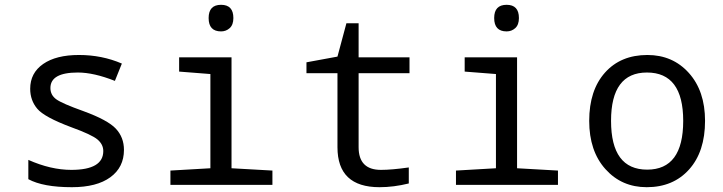

<svg xmlns="http://www.w3.org/2000/svg" viewBox="-20 -777 3040 807"><path d="M99.1 -23.9V-105Q193.4 -63 279.8 -63Q414.1 -63 414.1 -142.1Q414.1 -169.9 390.1 -190.4Q366.2 -210.9 279.8 -242.2Q166 -284.7 136.5 -320.1Q106.9 -355.5 106.9 -403.8Q106.9 -470.2 161.4 -508.1Q215.8 -545.9 312 -545.9Q408.7 -545.9 492.2 -509.8L462.9 -437Q374 -472.2 307.1 -472.2Q191.9 -472.2 191.9 -407.2Q191.9 -377.4 216.6 -359.6Q241.2 -341.8 330.1 -310.1Q433.1 -272.5 467 -236.1Q501 -199.7 501 -147Q501 -73.7 443.8 -32Q386.7 9.8 282.2 9.8Q161.1 9.8 99.1 -23.9Z M909.2 -756.8Q960.9 -756.8 960.9 -701.2Q960.9 -672.9 945.6 -658.9Q930.2 -645 909.2 -645Q856.9 -645 856.9 -701.2Q856.9 -756.8 909.2 -756.8ZM864.3 -465.8 732.9 -476.1V-536.1H953.1V-69.8L1125 -60.1V0H696.3V-60.1L864.3 -69.8Z M1698.2 -73.2V-5.9Q1634.8 9.8 1575.2 9.8Q1398.4 9.8 1398.4 -158.2V-469.2H1268.1V-515.1L1398.4 -539.1L1436 -679.2H1487.3V-536.1H1701.2V-469.2H1487.3V-158.2Q1487.3 -63 1581.1 -63Q1626.5 -63 1698.2 -73.2Z M2109.4 -756.8Q2161.1 -756.8 2161.1 -701.2Q2161.1 -672.9 2145.8 -658.9Q2130.4 -645 2109.4 -645Q2057.1 -645 2057.1 -701.2Q2057.1 -756.8 2109.4 -756.8ZM2064.5 -465.8 1933.1 -476.1V-536.1H2153.3V-69.8L2325.2 -60.1V0H1896.5V-60.1L2064.5 -69.8Z M2698.2 9.8Q2592.8 9.8 2524.7 -66.2Q2456.5 -142.1 2456.5 -269Q2456.5 -397.5 2522.7 -471.7Q2588.9 -545.9 2701.2 -545.9Q2807.6 -545.9 2875.5 -470.2Q2943.4 -394.5 2943.4 -269Q2943.4 -139.6 2876.5 -64.9Q2809.6 9.8 2698.2 9.8ZM2700.2 -64Q2851.6 -64 2851.6 -269Q2851.6 -472.2 2699.2 -472.2Q2548.3 -472.2 2548.3 -269Q2548.3 -64 2700.2 -64Z"/></svg>

Font: Apple Sans Adjectives
Style: Regular
Weight: 400
Monospace: yes
Foundry: Apple Sans Adjectives
Version: Version 0.01